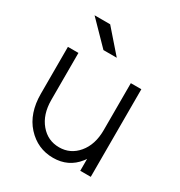

<svg xmlns="http://www.w3.org/2000/svg" viewBox="-169 -819 890 949"><g transform="rotate(30 276.5 -344.5)"><path d="M60 -500V-232Q60 -177 75 -132.5Q90 -88 120 -55Q181 12 270 12Q357 12 409 -54Q411 -57 414 -60.5Q417 -64 419 -68V0H479V-500H419V-232Q419 -149 376 -98Q334 -48 270 -48Q205 -48 163 -98Q120 -149 120 -232V-500ZM220 -574H296L185 -701H96Z"/></g></svg>

Font: Unageo
Style: Light
Weight: 300
Designer: Richard Sepsi
Foundry: Richard Sepsi
Version: Version 2.000